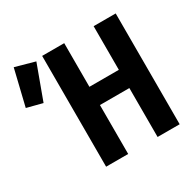

<svg xmlns="http://www.w3.org/2000/svg" viewBox="-326 -878 1044 1040"><g transform="rotate(-30 196.0 -358.5)"><path d="M50 0V-693H188V-420H372V-693H510V0H372V-306H188V0ZM-71 -468 -168 -493 -114 -717 8 -683Z"/></g></svg>

Font: Ubuntu Sans Mono
Style: Regular
Weight: 400
Monospace: yes
Designer: Dalton Maag Ltd
Foundry: Dalton Maag Ltd
Version: Version 1.006